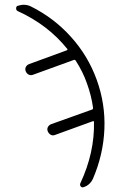

<svg xmlns="http://www.w3.org/2000/svg" viewBox="-20 -560 540 819"><path d="M55.7 -512.7Q48.8 -515.6 48.8 -524.4Q48.8 -533.2 55.7 -535.2Q85 -544.9 110.4 -533.2Q209 -484.4 282.2 -403.3Q355.5 -322.3 392.6 -219.7Q429.7 -117.2 425.3 -9.3Q420.9 98.6 377 201.2Q364.3 229.5 336.9 238.3Q329.1 241.2 324.2 234.9Q319.3 228.5 323.2 220.7Q383.8 90.8 380.9 -40Q380.9 -42 378.9 -43Q377 -43.9 376 -43L214.8 15.6Q205.1 19.5 196.8 15.1Q188.5 10.7 184.1 1Q179.7 -8.8 184.1 -17.6Q188.5 -26.4 198.2 -30.3L373 -92.8Q377 -93.8 377 -99.6Q370.1 -151.4 350.6 -205.1Q334 -252.9 302.7 -301.8Q299.8 -305.7 295.9 -304.7L121.1 -241.2Q111.3 -237.3 102.5 -241.7Q93.8 -246.1 89.8 -255.9Q85.9 -265.6 90.3 -274.4Q94.7 -283.2 105.5 -287.1L265.6 -345.7Q268.6 -347.7 267.6 -350.6Q184.6 -454.1 55.7 -512.7Z"/></svg>

Font: Rounded-L Mgen+ 1mn light
Style: Regular
Weight: 200
Designer: [Source Han Sans]
Ryoko NISHIZUKA  (kana & ideographs); Paul D. Hunt (Latin, Greek & Cyrillic); Wenlong ZHANG  (bopomofo
Version: Version 1.059.20150602